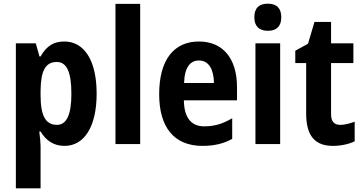

<svg xmlns="http://www.w3.org/2000/svg" viewBox="-20 -781 1967 1041"><path d="M329 -556C272 -556 233 -533 200 -475H194L174 -546H66V240H200V13C200 -4 198 -30 193 -68H200C230 -18 272 10 330 10C436 10 504 -93 504 -273C504 -456 435 -556 329 -556ZM288 -445C343 -445 367 -388 367 -272C367 -161 342 -104 289 -104C226 -104 200 -156 200 -264V-288C201 -397 226 -445 288 -445Z M740 0V-760H606V0Z M1059 -556C922 -556 843 -456 843 -270C843 -93 922 10 1078 10C1141 10 1192 -2 1239 -28V-140C1187 -109 1142 -96 1087 -96C1017 -96 978 -143 977 -237H1265V-309C1265 -462 1190 -556 1059 -556ZM1059 -453C1112 -453 1139 -405 1140 -331H978C981 -419 1013 -453 1059 -453Z M1432 -761C1385 -761 1359 -738 1359 -687C1359 -637 1387 -614 1432 -614C1478 -614 1505 -637 1505 -687C1505 -737 1480 -761 1432 -761ZM1499 -546H1365V0H1499Z M1825 -104C1791 -104 1775 -123 1775 -162V-439H1896V-546H1775V-662H1685L1650 -544L1581 -506V-439H1640V-165C1640 -42 1690 10 1785 10C1829 10 1873 0 1903 -15V-121C1874 -111 1849 -104 1825 -104Z"/></svg>

Font: Noto Sans Sinhala Condensed
Style: Bold
Weight: 700
Width: 3
Designer: Jelle Bosma - Monotype Design Team
Foundry: Monotype Imaging Inc.
Version: Version 2.006